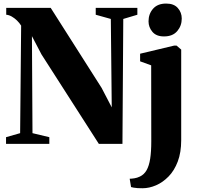

<svg xmlns="http://www.w3.org/2000/svg" viewBox="-20 -786 1079 1049"><path d="M13 0V-36.5L90 -58.5L95.5 -646Q86.5 -660.5 73 -673.8Q59.5 -687 44 -695.8Q28.5 -704.5 14 -705.5V-743H257L535 -306L590.5 -199.5L585.5 -682.5L503 -705.5V-743H730.5V-705.5L653.5 -682.5L649 0H520L206.5 -489L154.5 -588.5L157.5 -58.5L249.5 -36.5V0ZM758.5 242.5Q744.5 242.5 732 241.8Q719.5 241 710 239.2Q700.5 237.5 696 236L688.5 190.5Q698.5 190.5 713.8 188.2Q729 186 744.5 178.5Q767.5 167.5 781 143.8Q794.5 120 800.5 81.2Q806.5 42.5 806.5 -14L806 -429L745.5 -451V-492.5L932 -537H944.5L970 -515V-20Q970 47 951.2 96.5Q932.5 146 901 178.2Q869.5 210.5 832.2 226.5Q795 242.5 758.5 242.5ZM875.5 -587Q834 -587 812.8 -612Q791.5 -637 791.5 -669.5Q791.5 -710 816.2 -738.2Q841 -766.5 887.5 -766.5H888.5Q930 -766.5 951.5 -742.2Q973 -718 973 -684.5Q973 -645 948.2 -616Q923.5 -587 876.5 -587Z"/></svg>

Font: Merriweather 96pt Black
Style: Regular
Weight: 900
Version: Version 2.100